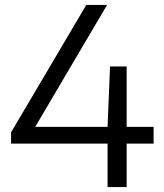

<svg xmlns="http://www.w3.org/2000/svg" viewBox="-20 -760 666 780"><path d="M25 -176.5V-222.5L330.5 -740H415L123 -244.5H417L427 -490H494.5V-244.5H604V-176.5H494.5V0H417V-176.5Z"/></svg>

Font: Encode Sans SmExp
Style: Regular
Weight: 400
Width: 6
Designer: Multiple Designers
Foundry: Impallari Type
Version: Version 3.002; ttfautohint (v1.8.3) -l 8 -r 50 -G 200 -x 14 